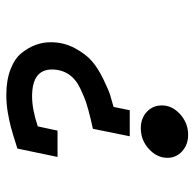

<svg xmlns="http://www.w3.org/2000/svg" viewBox="-24 -480 633 626"><g transform="rotate(90 293.0 -166.5)"><path d="M491.2 -37.1 463.9 93.8Q415 109.4 395 114.7Q375 120.1 346.7 125Q318.4 129.9 289.1 129.9Q241.2 129.9 205.6 116.2Q169.9 102.5 151.9 79.6Q133.8 56.6 125.5 33.2Q117.2 9.8 117.2 -14.6Q117.2 -57.6 136.7 -93.8Q156.2 -129.9 179.7 -149.9Q203.1 -169.9 238.8 -187Q274.4 -204.1 290.5 -209Q306.6 -213.9 328.1 -219.7L338.9 -272.5H423.8L399.4 -152.3L369.1 -145.5Q336.9 -137.7 316.9 -131.3Q296.9 -125 267.1 -110.8Q237.3 -96.7 221.7 -73.2Q206.1 -49.8 206.1 -18.6Q206.1 45.9 293.9 45.9Q335.9 45.9 391.6 27.3L405.3 -37.1ZM397.5 -308.6Q365.2 -308.6 344.2 -328.1Q323.2 -347.7 323.2 -377Q323.2 -411.1 352.1 -437Q380.9 -462.9 418.9 -462.9Q451.2 -462.9 472.7 -443.4Q494.1 -423.8 494.1 -395.5Q494.1 -361.3 465.3 -335Q436.5 -308.6 397.5 -308.6Z"/></g></svg>

Font: Thabit-Bold-Oblique
Style: Bold Oblique
Weight: 700
Designer: Regenerated by Nadim Shaikli
Foundry: MAK Alagha
Version: 0.01